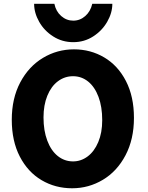

<svg xmlns="http://www.w3.org/2000/svg" viewBox="-20 -987 786 1019"><path d="M367.7 -582.5Q323.2 -582.5 287.4 -555.7Q251.5 -528.8 231.2 -479Q210.9 -429.2 210.9 -363.8Q210.9 -293.5 231 -240.5Q251 -187.5 286.6 -158.9Q322.3 -130.4 367.7 -130.4Q409.7 -130.4 445.1 -156.7Q480.5 -183.1 501.5 -232.9Q522.5 -282.7 522.5 -349.1Q522.5 -420.4 502.7 -473.1Q482.9 -525.9 447.8 -554.2Q412.6 -582.5 367.7 -582.5ZM362.8 12.2Q273.4 12.2 200.7 -30.8Q127.9 -73.7 85.2 -156Q42.5 -238.3 42.5 -351.6Q42.5 -464.8 87.4 -549.6Q132.3 -634.3 207.8 -679.7Q283.2 -725.1 372.6 -725.1Q460.9 -725.1 533.4 -682.1Q606 -639.2 648.4 -556.9Q690.9 -474.6 690.9 -361.3Q690.9 -248 646.2 -163.1Q601.6 -78.1 526.4 -33Q451.2 12.2 362.8 12.2ZM368.7 -763.2Q310.1 -763.2 262.5 -793.5Q214.8 -823.7 188 -871.1Q161.1 -918.5 161.1 -966.8H268.6Q276.9 -926.3 304.9 -901.9Q333 -877.4 368.7 -877.4Q404.8 -877.4 432.6 -901.9Q460.4 -926.3 469.7 -966.8H576.2Q576.2 -918.9 549.1 -871.6Q522 -824.2 474.6 -793.7Q427.2 -763.2 368.7 -763.2Z"/></svg>

Font: Lesson One Extra
Style: Regular
Weight: 800
Designer: But Ko, Victor Gaultney, Annie Olsen, Julie Remington, Don Collingsworth, Eric Hays, Becca Hirsbrunner
Version: Version 1.100